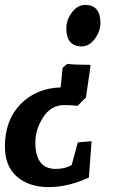

<svg xmlns="http://www.w3.org/2000/svg" viewBox="-33 -528 475 782"><path d="M111 52Q111 160 194 160Q233 160 259 144L284 52L340 47L329 195Q245 234 165 234Q85 234 36 191.5Q-13 149 -13 69Q-13 -39 51 -104Q115 -169 214 -172L222 -252L241 -268Q269 -264 333 -264L336 -261L317 -131L283 -97Q259 -100 228 -100Q175 -100 143 -50.5Q111 -1 111 52ZM237 -412Q237 -447 260 -477.5Q283 -508 314 -508Q345 -508 360.5 -489.5Q376 -471 376 -435.5Q376 -400 353 -369.5Q330 -339 299 -339Q268 -339 252.5 -358Q237 -377 237 -412Z"/></svg>

Font: Andada
Style: Bold Italic
Weight: 700
Italic angle: -8.29999°
Designer: Carolina Giovagnoli
Foundry: Carolina Giovagnoli
Version: Version 1.003